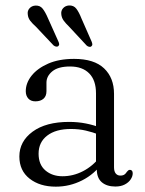

<svg xmlns="http://www.w3.org/2000/svg" viewBox="-20 -688 543 719"><path d="M342.5 -54V-67L339.5 -74.5V-338.5Q339.5 -387.5 314 -413.2Q288.5 -439 242.5 -439Q198 -439 176 -421Q154 -403 154 -378.5V-346.5Q154 -328 142.8 -318.2Q131.5 -308.5 112.5 -308.5Q95.5 -308.5 86 -319Q76.5 -329.5 76.5 -346.5Q76.5 -377 98.2 -404.5Q120 -432 160.5 -449.8Q201 -467.5 257.5 -467.5Q332.5 -467.5 369.8 -432Q407 -396.5 407 -336.5V-61.5Q407 -46 413.5 -38.2Q420 -30.5 430.5 -30.5Q441 -30.5 446.5 -34.8Q452 -39 455 -44.5Q457.5 -47.5 460.2 -49.8Q463 -52 466.5 -52Q471 -52 474 -48.8Q477 -45.5 477 -39Q477 -27.5 469.2 -16Q461.5 -4.5 447 3Q432.5 10.5 412 10.5Q380 10.5 361.2 -5.5Q342.5 -21.5 342.5 -54ZM52.5 -102Q52.5 -158.5 102.2 -195Q152 -231.5 238.5 -231.5Q272 -231.5 302 -225.5Q332 -219.5 355.5 -210L350.5 -184Q327 -193 301.2 -199Q275.5 -205 245.5 -205Q189 -205 156.8 -180.2Q124.5 -155.5 124.5 -112.5Q124.5 -71.5 150 -49.8Q175.5 -28 214 -28Q254 -28 290.5 -46.8Q327 -65.5 354.5 -100.5L364.5 -79Q334 -36 287.5 -12.5Q241 11 189 11Q129 11 90.8 -19Q52.5 -49 52.5 -102ZM159.5 -620 198.5 -533Q201 -528 201.5 -523.2Q202 -518.5 198 -515Q194.5 -512.5 189.8 -513.5Q185 -514.5 180.5 -518L114 -588.5Q101.5 -599.5 93.2 -610.2Q85 -621 84 -634Q82 -647 90.2 -656.5Q98.5 -666 111.5 -667Q129.5 -668.5 139.8 -655.5Q150 -642.5 159.5 -620ZM285 -619 323 -532.5Q325.5 -526.5 325.8 -522Q326 -517.5 322 -514.5Q318.5 -511.5 313.5 -512.8Q308.5 -514 304.5 -517.5L238 -589Q226 -600.5 218.2 -611.2Q210.5 -622 209.5 -635Q208 -648 216.2 -657.2Q224.5 -666.5 238 -667.5Q256 -668.5 266 -655.2Q276 -642 285 -619Z"/></svg>

Font: Fraunces 48pt Soft Wonky Light
Style: Regular
Weight: 300
Version: Version 1.000;[b76b70a41]